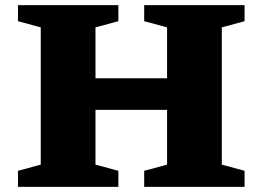

<svg xmlns="http://www.w3.org/2000/svg" viewBox="-20 -727 1022 747"><path d="M351.5 -86.5 440.5 -62.5V0H50V-62.5L138.5 -86.5V-620.5L50 -644.5V-707H440.5V-644.5L351.5 -620.5V-422.5H630V-620.5L541 -644.5V-707H931.5V-644.5L843 -620.5V-86.5L931.5 -62.5V0H541V-62.5L630 -86.5V-299.5H351.5Z"/></svg>

Font: Newsreader Caption
Style: Bold
Weight: 700
Designer: Hugues Gentile
Foundry: Production Type
Version: Version 1.001